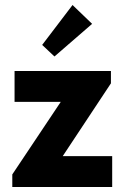

<svg xmlns="http://www.w3.org/2000/svg" viewBox="-20 -745 493 765"><path d="M29 -50 222 -339H38V-462H422V-413L230 -123H427V0H29ZM347 -650 197 -520 148 -566 269 -725Z"/></svg>

Font: Tilda Sans Extra Bold
Style: Regular
Weight: 800
Designer: ParaType Ltd
Foundry: ParaType Ltd
Version: Version 1.009